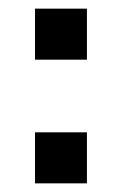

<svg xmlns="http://www.w3.org/2000/svg" viewBox="-20 -424 282 444"><path d="M61 -404H181V-286H61ZM61 -118H181V0H61Z"/></svg>

Font: Tschichold
Style: Bold
Weight: 700
Designer: Peter Wiegel
Foundry: Peter Wiegel
Version: Version 1.000; ttfautohint (v1.3)